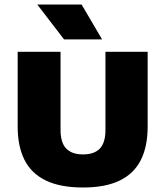

<svg xmlns="http://www.w3.org/2000/svg" viewBox="-20 -825 734 853"><path d="M349 8Q248 8 183.8 -23Q119.5 -54 89 -114.2Q58.5 -174.5 58.5 -263V-595H249V-247.5Q249 -191.5 274 -165.2Q299 -139 349 -139Q399 -139 423.8 -165.2Q448.5 -191.5 448.5 -247.5V-595H636V-263Q636 -174.5 605.8 -114.2Q575.5 -54 512 -23Q448.5 8 349 8ZM264.5 -650 145.5 -805H342.5L433.5 -650Z"/></svg>

Font: Encode Sans SC ExtraBold
Style: Regular
Weight: 800
Version: Version 3.002